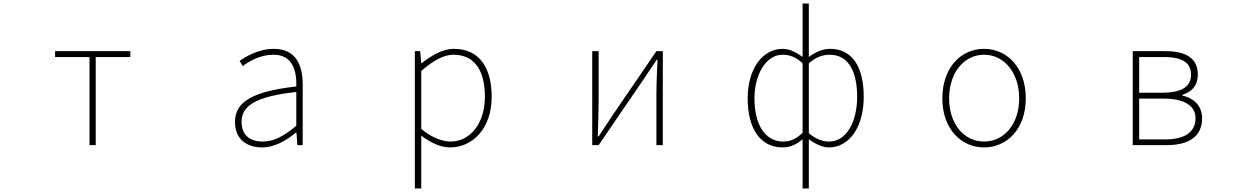

<svg xmlns="http://www.w3.org/2000/svg" viewBox="-20 -814 7040 1077"><path d="M482 0H517V-494H711V-527H289V-494H482Z M1450 13C1520 13 1586 -26 1640 -70H1643L1648 0H1678V-341C1678 -448 1640 -540 1516 -540C1430 -540 1357 -496 1324 -472L1342 -443C1376 -470 1439 -507 1514 -507C1623 -507 1645 -414 1642 -329C1405 -302 1298 -247 1298 -130C1298 -30 1368 13 1450 13ZM1453 -20C1389 -20 1335 -50 1335 -131C1335 -220 1413 -273 1642 -298V-109C1573 -50 1516 -20 1453 -20Z M2307 243H2343V46V-53C2399 -11 2454 13 2504 13C2630 13 2738 -92 2738 -271C2738 -434 2669 -540 2526 -540C2460 -540 2397 -500 2345 -459H2343L2337 -527H2307ZM2507 -20C2465 -20 2405 -39 2343 -91V-416C2410 -474 2469 -507 2523 -507C2652 -507 2700 -405 2700 -271C2700 -124 2619 -20 2507 -20Z M3302 0H3338L3586 -363C3608 -396 3641 -445 3663 -478H3668C3665 -407 3662 -336 3662 -277V0H3698V-527H3662L3414 -164C3392 -131 3360 -82 3338 -49H3333C3335 -120 3338 -191 3338 -249V-527H3302Z M4482 243H4517V46V-33C4556 -4 4596 13 4630 13C4737 13 4825 -92 4825 -271C4825 -434 4764 -540 4636 -540C4596 -540 4553 -522 4517 -494V-573V-794H4482V-573V-495C4446 -520 4411 -540 4370 -540C4260 -540 4174 -432 4174 -262C4174 -84 4251 13 4370 13C4416 13 4452 -7 4482 -33V46ZM4373 -20C4270 -20 4212 -118 4212 -262C4212 -398 4278 -507 4369 -507C4408 -507 4444 -495 4482 -459V-69C4443 -32 4411 -20 4373 -20ZM4631 -20C4602 -20 4559 -30 4517 -67V-459C4559 -496 4599 -507 4633 -507C4745 -507 4788 -405 4788 -271C4788 -124 4724 -20 4631 -20Z M5500 13C5626 13 5734 -88 5734 -262C5734 -439 5626 -540 5500 -540C5374 -540 5266 -439 5266 -262C5266 -88 5374 13 5500 13ZM5500 -20C5388 -20 5304 -118 5304 -262C5304 -407 5388 -507 5500 -507C5612 -507 5697 -407 5697 -262C5697 -118 5612 -20 5500 -20Z M6334 0H6525C6648 0 6723 -48 6723 -150C6723 -229 6667 -266 6612 -278V-282C6660 -297 6699 -329 6699 -397C6699 -486 6633 -527 6519 -527H6334ZM6370 -294V-494H6510C6616 -494 6661 -459 6661 -395C6661 -333 6616 -294 6500 -294ZM6370 -32V-261H6505C6622 -261 6686 -222 6686 -151C6686 -73 6627 -32 6514 -32Z"/></svg>

Font: Harano Aji Gothic CN ExtraLight
Style: Regular
Weight: 250
Foundry: Masamichi Hosoda
Version: HaranoAjiGothicCN-ExtraLight version 20230610;ttx 4.39.4